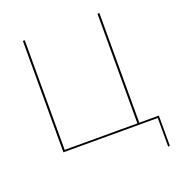

<svg xmlns="http://www.w3.org/2000/svg" viewBox="-154 -827 1055 1134"><g transform="rotate(-20 374.0 -260.0)"><path d="M116 0V-700H128V-11H585V-700H597V-11H720V174.5Q720 180 714.5 180H709V0Z"/></g></svg>

Font: Lato Hairline
Style: Regular
Weight: 100
Designer: Lukasz Dziedzic
Foundry: tyPoland Lukasz Dziedzic
Version: Version 2.007; 2014-02-27